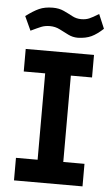

<svg xmlns="http://www.w3.org/2000/svg" viewBox="-55 -820 499 857"><g transform="rotate(5 194.5 -391.5)"><path d="M42 -589H348V-488H253V-101H348V0H41V-101H138V-488H42ZM56 -672 27 -735Q60 -760 85.5 -771.5Q111 -783 147 -783Q175 -783 196.5 -773Q218 -763 236.5 -753Q255 -743 277 -743Q297 -743 312.5 -749.5Q328 -756 355 -773L382 -709Q354 -683 329.5 -671.5Q305 -660 269 -659Q246 -659 226 -669Q206 -679 185.5 -689.5Q165 -700 141 -700Q119 -700 102 -693Q85 -686 56 -672Z"/></g></svg>

Font: Podkova
Style: Bold
Weight: 700
Designer: Ilya Yudin
Foundry: Cyreal (www.cyreal.org)
Version: Version 2.102; ttfautohint (v1.8.1.43-b0c9)